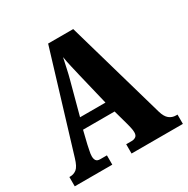

<svg xmlns="http://www.w3.org/2000/svg" viewBox="-162 -858 981 1001"><g transform="rotate(-30 328.5 -357.0)"><path d="M6 0V-56H11Q33 -56 50 -69.5Q67 -83 80 -127L258 -714H409L580 -118Q590 -84 607.5 -70Q625 -56 648 -56H657V0H348V-56H382Q395 -56 405.5 -63Q416 -70 416 -89Q416 -102 412.5 -117Q409 -132 407 -140L381 -234H191L172 -156Q170 -144 165.5 -124.5Q161 -105 161 -91Q161 -75 167.5 -65.5Q174 -56 192 -56H232V0ZM210 -298H363L317 -489Q310 -520 302.5 -551Q295 -582 290 -614Q283 -583 276.5 -552Q270 -521 262 -492Z"/></g></svg>

Font: Noto Serif Bengali ExtraCondensed Black
Style: Regular
Weight: 900
Width: 2
Designer: Juan Bruce, Universal Thirst, Indian Type Foundry and the Monotype Design Team.
Foundry: Monotype Imaging Inc.
Version: Version 2.003; ttfautohint (v1.8.4.7-5d5b)